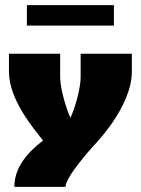

<svg xmlns="http://www.w3.org/2000/svg" viewBox="-20 -730 550 750"><path d="M425 -630V-710H85V-630ZM495 -520H295V-428C295 -386 273 -306 255 -270C238 -306 215 -386 215 -428V-520H15V-450C15 -340 111 -229 148 -181C92 -138 36 -79 36 0H236C236 -40 339 -153 345 -160C345 -160 495 -310 495 -450Z"/></svg>

Font: MikodacsPCS
Style: Regular
Weight: 900
Designer: gluk (gluksza@wp.pl)
Foundry: gluk (gluksza@wp.pl)
Version: Version 0.27